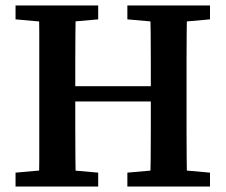

<svg xmlns="http://www.w3.org/2000/svg" viewBox="-20 -684 828 704"><path d="M37 0V-51L172 -63H204L340 -51V0ZM122 0Q124 -51 124 -102Q124 -153 124 -205Q124 -257 124 -309V-355Q124 -407 124 -458.5Q124 -510 124 -561.5Q124 -613 122 -664H258Q257 -614 256.5 -562Q256 -510 256 -458.5Q256 -407 256 -354V-322Q256 -265 256 -211Q256 -157 256.5 -104.5Q257 -52 258 0ZM191 -312V-368H597V-312ZM447 0V-51L583 -63H615L750 -51V0ZM530 0Q532 -51 532.5 -103Q533 -155 533 -209.5Q533 -264 533 -322V-354Q533 -406 533 -457.5Q533 -509 532.5 -561Q532 -613 530 -664H666Q665 -614 664.5 -562.5Q664 -511 664 -459.5Q664 -408 664 -355V-309Q664 -258 664 -206Q664 -154 664.5 -103Q665 -52 666 0ZM37 -613V-664H340V-613L204 -601H172ZM447 -613V-664H750V-613L615 -601H583Z"/></svg>

Font: Source Serif 4 18pt SemiBold
Style: Regular
Weight: 600
Designer: Frank Grießhammer
Foundry: Adobe Systems Incorporated
Version: Version 4.004;hotconv 1.0.116;makeotfexe 2.5.65601